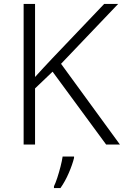

<svg xmlns="http://www.w3.org/2000/svg" viewBox="-20 -734 629 975"><path d="M589 0H519L247 -370L158 -285V0H100V-714H158V-343Q179 -366 200.5 -389.5Q222 -413 245 -437L509 -714H580L290 -410ZM356 68Q348 101 329.5 144Q311 187 287 221H254V212Q262 196 271 168.5Q280 141 287.5 111.5Q295 82 298 61H356Z"/></svg>

Font: Noto Sans Lao UI Light
Style: Regular
Weight: 300
Designer: Monotype Design Team
Foundry: Monotype Imaging Inc.
Version: Version 2.000; ttfautohint (v1.8.4.7-5d5b)